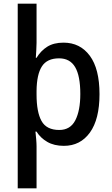

<svg xmlns="http://www.w3.org/2000/svg" viewBox="-20 -780 606 1040"><path d="M519 -270Q519 -134 467 -62Q415 10 326 10Q273 10 236 -11.5Q199 -33 178 -67H172Q174 -50 176 -26.5Q178 -3 178 13V240H76V-760H178V-548Q178 -530 176.5 -507Q175 -484 174 -467H178Q201 -505 236 -527Q271 -549 324 -549Q414 -549 466.5 -478Q519 -407 519 -270ZM415 -271Q415 -369 387 -416.5Q359 -464 300 -464Q235 -464 207 -420.5Q179 -377 178 -288V-268Q178 -173 205 -124.5Q232 -76 301 -76Q361 -76 388 -128.5Q415 -181 415 -271Z"/></svg>

Font: Noto Sans Malayalam SemiCondensed Medium
Style: Regular
Weight: 500
Width: 4
Designer: Jelle Bosma - Monotype Design Team
Foundry: Monotype Imaging Inc.
Version: Version 2.104; ttfautohint (v1.8.4.7-5d5b)